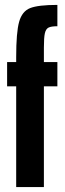

<svg xmlns="http://www.w3.org/2000/svg" viewBox="-20 -763 267 783"><path d="M46 -411H9V-510H46V-530Q46 -631 58 -674Q70 -717 103 -730Q136 -743 214 -743V-656Q189 -656 178 -650.5Q167 -645 163 -627.5Q159 -610 159 -569V-510H214V-411H159V0H46Z"/></svg>

Font: Saira Ultra Condensed ExtraBold
Style: Regular
Weight: 800
Width: 1
Designer: Hector Gatti with collaboration of the Omnibus-Type team
Foundry: Omnibus-Type
Version: Version 1.001; ttfautohint (v1.8)